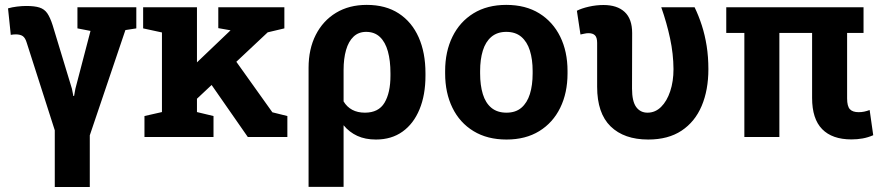

<svg xmlns="http://www.w3.org/2000/svg" viewBox="-20 -558 3587 782"><path d="M203.1 203.6V-27.3L88.9 -383.8Q83 -403.8 72.8 -410.9Q62.5 -418 43.9 -418Q38.1 -418 34.4 -417.5Q30.8 -417 23.9 -416L12.7 -523.9Q29.3 -528.8 49.3 -531.2Q69.3 -533.7 86.9 -533.7Q121.1 -533.7 140.9 -527.3Q160.6 -521 172.4 -504.2Q184.1 -487.3 194.3 -455.6L272.9 -196.8L278.8 -167H281.7L287.1 -196.8L348.6 -432.1L295.4 -442.4V-528.3H535.2V-442.4L490.7 -435.5L345.7 -6.8V203.6Z M768.6 -143.1 703.6 -229 917.5 -433.1 918.9 -434.6 869.1 -443.4V-528.3H1138.2V-442.4L1070.3 -426.3ZM568.4 0V-85.4L639.6 -101.6V-425.8L563 -442.4V-528.3H782.2V-101.6L849.6 -85.4V0ZM989.3 0 827.6 -232.4 921.9 -335.4 1089.4 -100.6 1150.4 -85.4V0Z M1236.8 203.1V-281.7Q1236.8 -358.4 1266.1 -416Q1295.4 -473.6 1348.6 -505.9Q1401.9 -538.1 1473.6 -538.1Q1550.8 -538.1 1604 -503.4Q1657.2 -468.8 1685.1 -406.2Q1712.9 -343.8 1712.9 -259.8V-249.5Q1712.9 -171.4 1688.7 -112.8Q1664.6 -54.2 1619.6 -22Q1574.7 10.3 1511.2 10.3Q1467.8 10.3 1435.3 -4.6Q1402.8 -19.5 1379.4 -47.9V203.1ZM1466.3 -99.1Q1522 -99.1 1546.1 -139.6Q1570.3 -180.2 1570.3 -249.5V-259.8Q1570.3 -311 1559.8 -348.9Q1549.3 -386.7 1527.3 -407.5Q1505.4 -428.2 1471.2 -428.2Q1440.4 -428.2 1419.9 -408.7Q1399.4 -389.2 1389.4 -354.2Q1379.4 -319.3 1379.4 -272.9V-145Q1392.6 -122.6 1414.6 -110.8Q1436.5 -99.1 1466.3 -99.1Z M2043 10.3Q1964.8 10.3 1908.7 -23.9Q1852.5 -58.1 1822.8 -118.9Q1793 -179.7 1793 -258.8V-269Q1793 -347.7 1822.8 -408.4Q1852.5 -469.2 1908.4 -503.7Q1964.4 -538.1 2042 -538.1Q2120.6 -538.1 2176.3 -503.7Q2231.9 -469.2 2261.7 -408.7Q2291.5 -348.1 2291.5 -269V-258.8Q2291.5 -179.7 2261.7 -118.9Q2231.9 -58.1 2176.3 -23.9Q2120.6 10.3 2043 10.3ZM2043 -99.1Q2080.1 -99.1 2103.5 -119.1Q2127 -139.2 2138.2 -175Q2149.4 -210.9 2149.4 -258.8V-269Q2149.4 -315.9 2138.2 -351.8Q2127 -387.7 2103.3 -408Q2079.6 -428.2 2042 -428.2Q2005.4 -428.2 1981.4 -408Q1957.5 -387.7 1946.5 -351.8Q1935.5 -315.9 1935.5 -269V-258.8Q1935.5 -210.9 1946.5 -174.8Q1957.5 -138.7 1981.4 -118.9Q2005.4 -99.1 2043 -99.1Z M2620.1 10.3Q2522 10.3 2467 -43.2Q2412.1 -96.7 2412.1 -204.6V-383.3Q2412.1 -405.3 2403.3 -414.1Q2394.5 -422.9 2377 -422.9Q2369.1 -422.9 2360.4 -420.9Q2351.6 -418.9 2344.2 -417.5L2329.6 -514.2Q2348.1 -523.9 2378.2 -530.8Q2408.2 -537.6 2438 -537.6Q2493.7 -537.6 2524.2 -509.3Q2554.7 -481 2554.7 -423.3L2554.2 -197.3Q2554.2 -145.5 2571 -122.3Q2587.9 -99.1 2617.2 -99.1Q2648.9 -99.1 2672.6 -122.6Q2696.3 -146 2709.7 -186.3Q2723.1 -226.6 2723.1 -276.4Q2722.7 -338.4 2709.2 -401.4Q2695.8 -464.4 2673.3 -528.3H2809.1Q2825.7 -494.1 2838.4 -454.8Q2851.1 -415.5 2858.2 -370.8Q2865.2 -326.2 2865.2 -276.4Q2865.2 -191.4 2837.9 -126.7Q2810.5 -62 2756.1 -25.9Q2701.7 10.3 2620.1 10.3Z M3447.8 9.8Q3369.6 9.8 3328.6 -32Q3287.6 -73.7 3287.6 -159.2V-423.8H3154.3V0H3011.7V-423.8H2938V-528.3H3497.1V-423.8H3430.2V-157.2Q3430.2 -125.5 3441.4 -113.3Q3452.6 -101.1 3477.5 -101.1Q3488.8 -101.1 3499.5 -103.3Q3510.3 -105.5 3522 -109.9L3536.6 -7.3Q3515.1 2 3493.4 5.9Q3471.7 9.8 3447.8 9.8Z"/></svg>

Font: Roboto Slab LO
Style: Bold
Weight: 700
Designer: Google
Version: Version 2.000